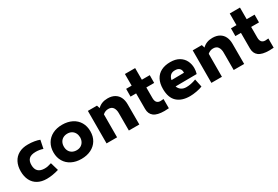

<svg xmlns="http://www.w3.org/2000/svg" viewBox="51 -1534 3520 2435"><g transform="rotate(-30 1810.5 -317.0)"><path d="M36.1 -236.8Q36.1 -313 65.2 -369.6Q94.2 -426.3 150.1 -457Q206.1 -487.8 284.2 -487.3Q331.1 -487.8 376.2 -480.2Q421.4 -472.7 452.6 -460L428.2 -339.8Q377.9 -356.9 324.7 -356.9Q255.4 -356.9 224.4 -327.4Q193.4 -297.9 193.4 -239.3Q193.4 -176.8 225.6 -146.5Q257.8 -116.2 318.8 -116.2Q344.7 -116.2 365.2 -120.6Q385.7 -125 419.4 -135.3L454.1 -17.1Q410.6 -3.9 364.3 3.7Q317.9 11.2 277.3 11.2Q201.7 11.2 147.5 -18.6Q93.3 -48.3 64.7 -104.2Q36.1 -160.2 36.1 -236.8Z M515.6 -235.4Q515.6 -310.5 549.1 -367.7Q582.5 -424.8 643.6 -456.1Q704.6 -487.3 784.7 -487.3Q866.2 -487.3 928 -456.1Q989.7 -424.8 1022.9 -367.7Q1056.2 -310.5 1055.7 -235.4Q1055.7 -161.1 1022 -105.2Q988.3 -49.3 927 -18.6Q865.7 12.2 784.7 12.2Q704.6 12.2 643.6 -18.6Q582.5 -49.3 549.1 -105.5Q515.6 -161.6 515.6 -235.4ZM904.8 -235.4Q903.8 -271.5 888.7 -299.1Q873.5 -326.7 847.2 -341.6Q820.8 -356.4 786.6 -356.4Q751 -356.4 723.6 -341.3Q696.3 -326.2 681.4 -298.6Q666.5 -271 666.5 -234.4Q666.5 -198.2 681.4 -170.9Q696.3 -143.6 723.6 -128.7Q751 -113.8 786.6 -113.8Q821.3 -113.8 847.7 -128.9Q874 -144 889.2 -171.6Q904.3 -199.2 904.8 -235.4Z M1636.2 -297.9V0H1482.9V-255.9Q1482.9 -305.2 1461.7 -336.4Q1440.4 -367.7 1392.1 -367.7Q1347.2 -367.7 1311.5 -335.9L1310.5 0H1156.2L1157.2 -475.6H1290.5L1304.7 -431.6Q1360.4 -488.3 1451.2 -488.3Q1511.7 -488.3 1553.5 -463.9Q1595.2 -439.5 1615.7 -396.5Q1636.2 -353.5 1636.2 -297.9Z M2019 -123Q2038.6 -123 2063.5 -126.5V8.8Q2032.2 11.7 1999 11.7Q1894 11.7 1845.9 -25.1Q1797.9 -62 1797.9 -133.3V-361.8H1716.3L1717.3 -475.1H1797.9V-646H1947.8V-475.6H2063.5L2062.5 -362.3H1947.8V-206.1Q1947.8 -123 2019 -123Z M2598.1 -272Q2598.1 -231.4 2585.9 -190.4L2275.4 -188Q2288.1 -152.3 2317.6 -131.8Q2347.2 -111.3 2391.6 -111.3Q2424.3 -111.3 2460.9 -118.7Q2497.6 -126 2534.2 -140.1L2559.1 -22.9Q2524.4 -8.3 2471.2 1.5Q2418 11.2 2374.5 11.2Q2253.9 11.2 2187.3 -50.5Q2120.6 -112.3 2120.6 -240.7Q2120.6 -320.8 2150.1 -376.7Q2179.7 -432.6 2235.6 -461.2Q2291.5 -489.7 2369.6 -489.7Q2446.3 -489.7 2497.6 -459.5Q2548.8 -429.2 2573.5 -379.6Q2598.1 -330.1 2598.1 -272ZM2454.6 -296.4Q2454.6 -328.1 2434.1 -348.9Q2413.6 -369.6 2368.7 -369.6Q2326.2 -369.6 2302.5 -346.7Q2278.8 -323.7 2271 -283.2L2454.1 -285.2Q2454.6 -289.1 2454.6 -296.4Z M3171.4 -297.9V0H3018.1V-255.9Q3018.1 -305.2 2996.8 -336.4Q2975.6 -367.7 2927.2 -367.7Q2882.3 -367.7 2846.7 -335.9L2845.7 0H2691.4L2692.4 -475.6H2825.7L2839.8 -431.6Q2895.5 -488.3 2986.3 -488.3Q3046.9 -488.3 3088.6 -463.9Q3130.4 -439.5 3150.9 -396.5Q3171.4 -353.5 3171.4 -297.9Z M3554.2 -123Q3573.7 -123 3598.6 -126.5V8.8Q3567.4 11.7 3534.2 11.7Q3429.2 11.7 3381.1 -25.1Q3333 -62 3333 -133.3V-361.8H3251.5L3252.4 -475.1H3333V-646H3482.9V-475.6H3598.6L3597.7 -362.3H3482.9V-206.1Q3482.9 -123 3554.2 -123Z"/></g></svg>

Font: Selawik
Style: Bold
Weight: 700
Designer: Aaron Bell
Foundry: Microsoft Corporation
Version: Version 1.01